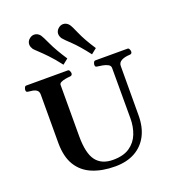

<svg xmlns="http://www.w3.org/2000/svg" viewBox="-173 -1127 1157 1275"><g transform="rotate(-20 405.0 -489.5)"><path d="M683.6 -600.6 682.6 -252Q682.6 -168.9 651.4 -109.4Q620.1 -49.8 562 -17.8Q503.9 14.2 421.9 14.2Q331.5 14.2 262.9 -13.9Q194.3 -42 156.7 -103Q119.1 -164.1 119.1 -262.7L119.6 -602.5Q119.6 -623.5 108.4 -633.1Q97.2 -642.6 81.3 -645.8Q65.4 -648.9 50.3 -649.9Q40 -650.9 36.4 -654.1Q32.7 -657.2 32.7 -668Q32.7 -673.3 36.9 -683.1Q41 -692.9 49.3 -692.9H343.3Q351.6 -692.9 355.7 -683.1Q359.9 -673.3 359.9 -668Q359.9 -651.4 343.8 -649.9Q327.1 -648.9 308.8 -645.5Q290.5 -642.1 277.8 -635.7Q265.1 -629.4 265.1 -618.7L264.6 -255.9Q264.6 -135.3 304 -83.5Q343.3 -31.7 423.8 -31.7Q497.6 -31.7 541.7 -62.3Q585.9 -92.8 605.5 -142.8Q625 -192.9 625 -251V-607.4Q625 -624 608.9 -632.6Q592.8 -641.1 572.5 -644.8Q552.2 -648.4 538.6 -649.9Q528.3 -650.9 524.7 -654.1Q521 -657.2 521 -668Q521 -673.3 525.1 -683.1Q529.3 -692.9 537.6 -692.9H765.1Q773.4 -692.9 777.6 -683.1Q781.7 -673.3 781.7 -668Q781.7 -650.4 765.6 -649.9Q728 -648.4 705.8 -636.2Q683.6 -624 683.6 -600.6ZM329.1 -738.3Q289.6 -790 256.3 -824.5Q223.1 -858.9 201.4 -878.9Q179.7 -898.9 172.9 -907.2Q168 -914.6 164.6 -923.3Q161.1 -932.1 161.1 -941.4Q161.1 -952.1 165.8 -962.4Q170.4 -972.7 181.6 -981Q196.8 -992.7 213.4 -992.7Q226.6 -992.7 237.1 -986.6Q247.6 -980.5 254.9 -971.2Q264.2 -958.5 289.8 -902.8Q315.4 -847.2 367.2 -768.6ZM530.8 -738.3Q471.2 -815.9 429.4 -855.2Q387.7 -894.5 377.9 -907.2Q372.6 -914.6 369.1 -923.6Q365.7 -932.6 365.7 -942.4Q365.7 -952.6 370.6 -962.6Q375.5 -972.7 386.2 -981Q400.9 -992.7 418 -992.7Q430.7 -992.7 441.4 -986.6Q452.1 -980.5 459 -971.2Q468.8 -959 492.9 -903.1Q517.1 -847.2 568.8 -768.6Z"/></g></svg>

Font: Gelasio SemiBold
Style: Regular
Weight: 600
Designer: Eben Sorkin
Foundry: Eben Sorkin
Version: Version 1.008